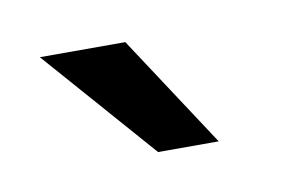

<svg xmlns="http://www.w3.org/2000/svg" viewBox="-33 -799 376 242"><g transform="rotate(-10 154.5 -678.0)"><path d="M137.2 -750 231.4 -606.4H153.8L27.8 -750Z"/></g></svg>

Font: Roboto21382017
Style: Regular
Weight: 400
Designer: Christian Robertson
Foundry: Google
Version: Version 2.138; 2017